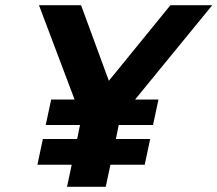

<svg xmlns="http://www.w3.org/2000/svg" viewBox="-20 -719 837 739"><path d="M256 -85H124L145 -184H277L288 -238H156L177 -336H267L130 -699H292L399 -408L636 -699H797L500 -336H590L569 -238H437L426 -184H558L537 -85H405L387 0H238Z"/></svg>

Font: Prompt Semibold
Style: Italic
Weight: 600
Italic angle: -12°
Designer: Katatrad Team
Foundry: CadsonDemak
Version: Version 1.000